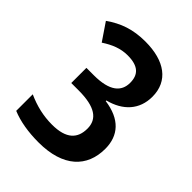

<svg xmlns="http://www.w3.org/2000/svg" viewBox="-194 -764 878 878"><g transform="rotate(45 245.0 -325.0)"><path d="M430 -505C430 -606 354 -661 229 -661C149 -661 91 -640 34 -600L91 -516C132 -543 171 -559 216 -559C286 -559 313 -530 313 -478C313 -422 274 -385 171 -385H123V-287H171C277 -287 323 -254 323 -192C323 -129 288 -90 195 -90C140 -90 88 -102 35 -126V-19C83 1 142 11 209 11C369 11 446 -67 446 -184C446 -270 396 -326 293 -340V-344C379 -366 430 -422 430 -505Z"/></g></svg>

Font: Noto Sans Telugu Condensed SemiBold
Style: Regular
Weight: 600
Width: 3
Designer: Jelle Bosma - Monotype Design Team
Foundry: Monotype Imaging Inc.
Version: Version 2.005